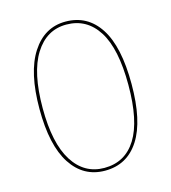

<svg xmlns="http://www.w3.org/2000/svg" viewBox="-105 -777 776 871"><g transform="rotate(-15 282.5 -341.0)"><path d="M499 -340Q499 -167 442.5 -79Q386 9 282 9Q181 9 123.5 -79Q66 -167 66 -338Q66 -510 124.5 -600.5Q183 -691 282 -691Q385 -691 442 -603.5Q499 -516 499 -340ZM81 -338Q81 -173 134.5 -88.5Q188 -4 282 -4Q380 -4 432 -87.5Q484 -171 484 -340Q484 -510 431 -593.5Q378 -677 282 -677Q189 -677 135 -591Q81 -505 81 -338Z"/></g></svg>

Font: Fira Sans Compressed Hair
Style: Regular
Weight: 100
Width: 1
Designer: bBox Type GmbH & Carrois Corporate GbR & Edenspiekermann AG
Foundry: bBox Type GmbH & Carrois Corporate GbR & Edenspiekermann AG
Version: Version 4.301